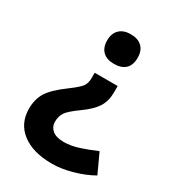

<svg xmlns="http://www.w3.org/2000/svg" viewBox="-179 -644 839 933"><g transform="rotate(30 240.0 -177.5)"><path d="M348.1 -295.9V-259.8Q348.1 -211.9 326.4 -177.2Q304.7 -142.6 252 -105Q198.7 -66.9 184.8 -45.4Q170.9 -23.9 170.9 6.8Q170.9 34.7 192.1 52.7Q213.4 70.8 256.8 70.8Q295.4 70.8 339.4 56.6Q383.3 42.5 430.2 22L480 129.9Q432.1 157.2 371.8 174.1Q311.5 190.9 259.8 190.9Q152.3 190.9 91.1 143.8Q29.8 96.7 29.8 14.2Q29.8 -38.6 53.5 -77.1Q77.1 -115.7 147 -167Q193.4 -201.2 206.3 -219.2Q219.2 -237.3 219.2 -267.1V-295.9ZM363.8 -462.9Q363.8 -421.9 341.8 -400.9Q319.8 -379.9 277.8 -379.9Q237.3 -379.9 215.1 -401.4Q192.9 -422.9 192.9 -462.9Q192.9 -502.4 215.6 -524.2Q238.3 -545.9 277.8 -545.9Q318.8 -545.9 341.3 -524.4Q363.8 -502.9 363.8 -462.9Z"/></g></svg>

Font: CAA NEO Sans
Style: Bold
Weight: 700
Version: Version 1.10